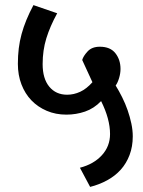

<svg xmlns="http://www.w3.org/2000/svg" viewBox="-20 -674 560 752"><path d="M293 -17Q347 -31 379 -66Q411 -101 411 -149Q411 -208 376 -278Q348 -249 313 -237Q278 -225 240 -225Q198 -225 163 -240Q128 -255 103 -281Q78 -307 64 -343.5Q50 -380 50 -424Q50 -456 53.5 -484.5Q57 -513 64.5 -540.5Q72 -568 83.5 -596Q95 -624 111 -654L204 -622Q176 -571 161.5 -524Q147 -477 147 -423Q147 -366 173 -334.5Q199 -303 243 -303Q269 -303 294 -314.5Q319 -326 342 -352L302 -439Q306 -454 323 -472.5Q340 -491 371 -491Q412 -491 432 -465.5Q452 -440 452 -404Q452 -387 446.5 -368.5Q441 -350 433 -339Q446 -318 458.5 -293Q471 -268 480 -242Q489 -216 494.5 -190Q500 -164 500 -140Q500 -100 487.5 -67Q475 -34 453 -9.5Q431 15 400 32Q369 49 333 58Z"/></svg>

Font: Mukta Medium
Style: Regular
Weight: 500
Designer: Girish Dalvi and Yashodeep Gholap
Foundry: Ek Type
Version: Version 2.538;PS 1.002;hotconv 16.6.51;makeotf.lib2.5.65220;